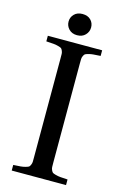

<svg xmlns="http://www.w3.org/2000/svg" viewBox="-127 -896 604 952"><g transform="rotate(15 174.5 -420.5)"><path d="M116.2 -787.1Q116.2 -809.1 131.8 -825Q147.5 -840.8 173.8 -840.8Q201.2 -840.8 216.6 -825.2Q231.9 -809.6 231.9 -787.1Q231.9 -764.6 216.3 -748.3Q200.7 -731.9 173.8 -731.9Q147.5 -731.9 131.8 -748.3Q116.2 -764.6 116.2 -787.1ZM35.2 0V-28.8Q60.5 -30.3 72.8 -31.2Q85 -32.2 97.2 -35.6Q109.4 -39.1 113.3 -41.7Q117.2 -44.4 120.8 -52.7Q124.5 -61 124.8 -68.6Q125 -76.2 125 -92.8V-599.1Q125 -615.7 124.8 -623.3Q124.5 -630.9 120.8 -639.2Q117.2 -647.5 113.3 -650.1Q109.4 -652.8 97.2 -656.2Q85 -659.7 72.8 -660.6Q60.5 -661.6 35.2 -663.1V-691.9H314V-663.1Q288.6 -661.6 276.6 -660.6Q264.6 -659.7 252.2 -656.2Q239.7 -652.8 236.1 -650.1Q232.4 -647.5 228.5 -639.2Q224.6 -630.9 224.4 -623Q224.1 -615.2 224.1 -599.1V-92.8Q224.1 -76.7 224.4 -68.8Q224.6 -61 228.5 -52.7Q232.4 -44.4 236.1 -41.7Q239.7 -39.1 252.2 -35.6Q264.6 -32.2 276.6 -31.2Q288.6 -30.3 314 -28.8V0Z"/></g></svg>

Font: Heuristica
Style: Regular
Weight: 400
Version: Version 1.0.2